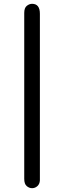

<svg xmlns="http://www.w3.org/2000/svg" viewBox="-20 -768 342 1006"><path d="M107 169V-700Q107 -727 120.5 -737.5Q134 -748 148 -748Q189 -748 189 -696V177Q188 196 176 207Q164 218 148 218Q133 218 120 207Q107 196 107 169Z"/></svg>

Font: Coval
Style: Bold
Weight: 700
Foundry: Context Ltd
Version: Version 001.000